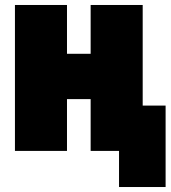

<svg xmlns="http://www.w3.org/2000/svg" viewBox="-20 -576 685 771"><path d="M553 -556V-152H645V175H458V30H344V-178H249V30H40V-556H249V-360H344V-556Z"/></svg>

Font: Repo
Style: ExtraBlack
Weight: 1000
Designer: Stefan Peev
Foundry: Context Ltd
Version: Version 001.000